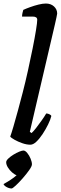

<svg xmlns="http://www.w3.org/2000/svg" viewBox="-38 -820 344 1088"><path d="M134 0Q113 0 88.5 -8.5Q64 -17 44.5 -28Q25 -39 20 -46Q26 -62 38 -102.5Q50 -143 64 -195Q78 -247 91 -297Q106 -355 120.5 -420.5Q135 -486 147 -546Q159 -606 166 -649.5Q173 -693 173 -708Q173 -726 148 -726H87Q87 -736 89.5 -747Q92 -758 94 -764Q109 -771 132.5 -779.5Q156 -788 180 -794Q204 -800 222 -800Q250 -800 268 -783.5Q286 -767 286 -743Q286 -741 282 -721.5Q278 -702 273 -681L131 -73L141 -66Q152 -76 167.5 -96Q183 -116 198.5 -138Q214 -160 224 -177Q233 -177 242 -172.5Q251 -168 253 -163Q248 -142 234.5 -114.5Q221 -87 203.5 -60.5Q186 -34 168 -17Q150 0 134 0ZM28 248Q14 248 -0.5 240Q-15 232 -18 223Q2 212 22 199Q42 186 56 173Q44 169 30 156.5Q16 144 6.5 128.5Q-3 113 -3 99Q-3 90 9 78.5Q21 67 38 56.5Q55 46 71 39.5Q87 33 95 33Q105 33 116.5 47Q128 61 135.5 79.5Q143 98 143 111Q143 122 127.5 144Q112 166 90.5 190.5Q69 215 51 231.5Q33 248 28 248Z"/></svg>

Font: Texturina SemiBold
Style: Italic
Weight: 600
Italic angle: -11°
Designer: Guillermo Torres Carreño
Foundry: Omnibus-Type
Version: Version 1.002; ttfautohint (v1.8.3)